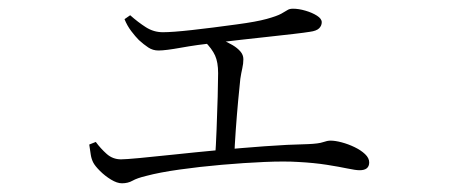

<svg xmlns="http://www.w3.org/2000/svg" viewBox="-20 -466 1040 441"><path d="M260 -45Q249 -45 235 -53.5Q221 -62 209.5 -73.5Q198 -85 194 -93Q190 -101 188.5 -110.5Q187 -120 185 -134L200 -140Q211 -125 225 -112.5Q239 -100 258 -100Q268 -100 300.5 -103Q333 -106 379.5 -111Q426 -116 479.5 -121Q533 -126 587 -130Q641 -134 688 -135Q712 -136 722 -139.5Q732 -143 739 -143Q750 -143 765 -139Q780 -135 794.5 -128Q809 -121 818.5 -112Q828 -103 828 -93Q828 -84 822.5 -79.5Q817 -75 806 -75Q797 -75 778 -79Q759 -83 730.5 -87.5Q702 -92 665 -94Q634 -96 587.5 -94Q541 -92 489.5 -87.5Q438 -83 392 -76.5Q346 -70 316 -62Q295 -57 284.5 -51Q274 -45 260 -45ZM474 -103Q476 -131 477.5 -169.5Q479 -208 480 -244Q481 -280 481 -298Q481 -323 474 -338.5Q467 -354 450 -371L463 -384Q476 -380 489.5 -374.5Q503 -369 514 -362.5Q525 -356 532 -348Q539 -340 539 -330Q539 -320 536.5 -309Q534 -298 532 -285Q530 -267 527 -234.5Q524 -202 521.5 -167Q519 -132 518 -104ZM344 -350Q331 -350 320.5 -357Q310 -364 299 -374Q291 -382 281.5 -394.5Q272 -407 266 -422L279 -431Q297 -415 315 -403.5Q333 -392 354 -392Q376 -392 421 -397Q466 -402 524 -410Q569 -416 592.5 -422.5Q616 -429 626 -434.5Q636 -440 640.5 -443Q645 -446 653 -446Q666 -446 681.5 -441.5Q697 -437 708 -430Q719 -423 719 -415Q719 -407 713 -401Q707 -395 692 -393Q680 -391 654 -388Q628 -385 596 -381.5Q564 -378 532.5 -374.5Q501 -371 477 -368Q432 -363 396 -356.5Q360 -350 344 -350Z"/></svg>

Font: Noto Serif SC ExtraLight
Style: Regular
Weight: 200
Designer: Ryoko NISHIZUKA 西塚涼子 (kana & ideographs); Frank Grießhammer (Latin, Greek & Cyrillic); Wenlong ZHANG 张文龙 (bopomofo); San
Foundry: Adobe
Version: Version 2.002-H1;hotconv 1.1.0;makeotfexe 2.6.0